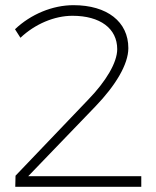

<svg xmlns="http://www.w3.org/2000/svg" viewBox="-20 -722 602 742"><path d="M89 -41 349 -311C426 -391 476 -473 476 -536C476 -638 394 -702 264 -702C183 -702 99 -667 38 -609L59 -576C115 -629 190 -661 260 -661C367 -661 433 -612 433 -532C433 -480 389 -407 321 -337L40 -43L39 0H526V-41Z"/></svg>

Font: Montserrat arm ExtraLight
Style: Regular
Weight: 275
Designer: Julieta Ulanovsky
Foundry: Julieta Ulanovsky
Version: Version 6.000;PS 006.000;hotconv 1.0.88;makeotf.lib2.5.64775